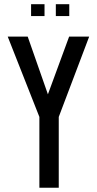

<svg xmlns="http://www.w3.org/2000/svg" viewBox="-20 -880 454 900"><path d="M164.6 -331.9 16.6 -707.3V-708.3H109.9L222.4 -386.9L165.6 -331.9ZM164.6 0V-331.9H255.4V0ZM165.6 -331.9 304 -708.3H397.6V-707.3L255.4 -331.9ZM241.7 -804.6V-860.3H304.7V-804.6ZM125.7 -804.6V-860.3H188.7V-804.6Z"/></svg>

Font: Foldit Thin
Style: Regular
Weight: 100
Designer: Sophia Tai
Foundry: Sophia Tai
Version: Version 1.003